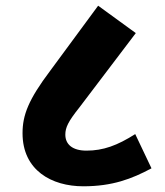

<svg xmlns="http://www.w3.org/2000/svg" viewBox="-20 -653 579 673"><path d="M272 0C374 0 442 -26 511 -63L454 -183C391 -143 342 -125 283 -125C234 -125 209 -147 209 -181C209 -206 219 -227 258 -276L456 -537L324 -633L156 -405C80 -304 59 -250 59 -186C59 -56 161 0 272 0Z"/></svg>

Font: Noto Sans SemiCondensed ExtraBold
Style: Italic
Weight: 800
Width: 4
Italic angle: -12°
Designer: Monotype Design Team
Foundry: Monotype Imaging Inc.
Version: Version 2.013